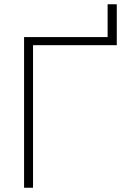

<svg xmlns="http://www.w3.org/2000/svg" viewBox="-20 -881 601 901"><path d="M93 0V-707H485V-861H528V-669H135V0Z"/></svg>

Font: Onest Thin
Style: Regular
Weight: 250
Designer: Dmitri Voloshin, Andrey Kudryavtsev
Foundry: Dmitri Voloshin, Andrey Kudryavtsev
Version: Version 1.000;gftools[0.9.33]